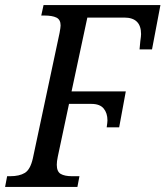

<svg xmlns="http://www.w3.org/2000/svg" viewBox="-39 -734 650 754"><path d="M-11 -42H1Q37 -42 58.5 -55Q80 -68 90 -112L195 -605Q199 -627 199 -634Q199 -657 182.5 -665Q166 -673 135 -673H123L132 -714H591L558 -540H509L512 -572Q515 -592 515 -600Q515 -665 449 -665H304L242 -375H455L429 -234H380Q383 -254 383 -261Q383 -290 368 -308Q353 -326 320 -326H232L188 -119Q184 -100 184 -87Q184 -60 199.5 -51Q215 -42 244 -42H273L265 0H-19Z"/></svg>

Font: Noto Serif Narrow
Style: Italic
Weight: 400
Width: 4
Italic angle: -12°
Designer: Monotype Design Team
Foundry: Monotype Imaging Inc.
Version: Version 1.001